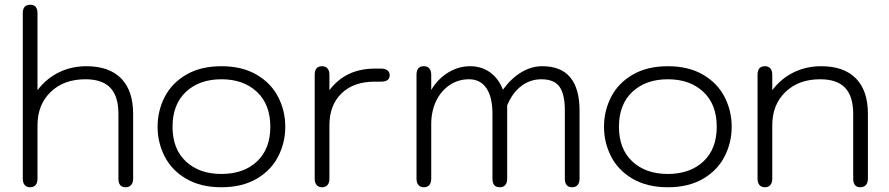

<svg xmlns="http://www.w3.org/2000/svg" viewBox="-20 -779 3747 809"><path d="M76 -26V-723Q76 -759 107 -759Q138 -759 138 -723V-399Q175 -448 228 -474Q281 -500 344 -500Q440 -500 490.5 -448.5Q541 -397 541 -299V-26Q541 -9 532.5 0.5Q524 10 509 10Q479 10 479 -26V-299Q479 -373 445 -409Q411 -445 340 -445Q249 -445 193.5 -391.5Q138 -338 138 -251V-26Q138 -9 130 0.5Q122 10 107 10Q92 10 84 0.5Q76 -9 76 -26Z M644 -245Q644 -312 674 -370.5Q704 -429 765 -464.5Q826 -500 913 -500Q1000 -500 1061 -464.5Q1122 -429 1152 -370.5Q1182 -312 1182 -245Q1182 -178 1152 -119.5Q1122 -61 1061 -25.5Q1000 10 913 10Q826 10 765 -25.5Q704 -61 674 -119.5Q644 -178 644 -245ZM1119 -245Q1119 -339 1062.5 -392Q1006 -445 913 -445Q820 -445 763.5 -392Q707 -339 707 -245Q707 -151 763.5 -98.5Q820 -46 913 -46Q1006 -46 1062.5 -98.5Q1119 -151 1119 -245Z M1306 -26V-464Q1306 -500 1337 -500Q1352 -500 1360 -490.5Q1368 -481 1368 -464V-399Q1403 -445 1450.5 -467.5Q1498 -490 1561 -490H1586Q1603 -490 1612.5 -482.5Q1622 -475 1622 -462Q1622 -435 1586 -435H1559Q1470 -435 1419 -385.5Q1368 -336 1368 -251V-26Q1368 -9 1360 0.5Q1352 10 1337 10Q1322 10 1314 0.5Q1306 -9 1306 -26Z M1735 -26V-464Q1735 -500 1766 -500Q1781 -500 1789 -490.5Q1797 -481 1797 -464V-400Q1825 -447 1868.5 -473.5Q1912 -500 1961 -500Q2009 -500 2045 -474Q2081 -448 2099 -401Q2134 -449 2176.5 -474.5Q2219 -500 2265 -500Q2422 -500 2422 -312V-26Q2422 -9 2414 0.5Q2406 10 2391 10Q2360 10 2360 -26V-313Q2360 -382 2337.5 -413.5Q2315 -445 2261 -445Q2214 -445 2176.5 -416.5Q2139 -388 2117 -335V-26Q2117 -9 2109 0.5Q2101 10 2086 10Q2055 10 2055 -26V-299Q2055 -370 2029.5 -407.5Q2004 -445 1956 -445Q1911 -445 1874.5 -420.5Q1838 -396 1817.5 -353Q1797 -310 1797 -256V-26Q1797 -9 1789 0.5Q1781 10 1766 10Q1751 10 1743 0.5Q1735 -9 1735 -26Z M2525 -245Q2525 -312 2555 -370.5Q2585 -429 2646 -464.5Q2707 -500 2794 -500Q2881 -500 2942 -464.5Q3003 -429 3033 -370.5Q3063 -312 3063 -245Q3063 -178 3033 -119.5Q3003 -61 2942 -25.5Q2881 10 2794 10Q2707 10 2646 -25.5Q2585 -61 2555 -119.5Q2525 -178 2525 -245ZM3000 -245Q3000 -339 2943.5 -392Q2887 -445 2794 -445Q2701 -445 2644.5 -392Q2588 -339 2588 -245Q2588 -151 2644.5 -98.5Q2701 -46 2794 -46Q2887 -46 2943.5 -98.5Q3000 -151 3000 -245Z M3172 -26V-464Q3172 -500 3203 -500Q3218 -500 3226 -490.5Q3234 -481 3234 -464V-399Q3271 -448 3324 -474Q3377 -500 3440 -500Q3536 -500 3586.5 -448.5Q3637 -397 3637 -299V-26Q3637 -9 3628.5 0.5Q3620 10 3605 10Q3575 10 3575 -26V-299Q3575 -373 3541 -409Q3507 -445 3436 -445Q3345 -445 3289.5 -391.5Q3234 -338 3234 -251V-26Q3234 -9 3226 0.5Q3218 10 3203 10Q3188 10 3180 0.5Q3172 -9 3172 -26Z"/></svg>

Font: Kodchasan Light
Style: Regular
Weight: 300
Version: Version 1.000; ttfautohint (v1.6)